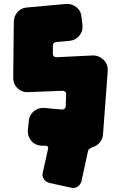

<svg xmlns="http://www.w3.org/2000/svg" viewBox="-20 -747 613 973"><path d="M502 -65Q500 -42 486 -25.5Q472 -9 452 -2Q442 1 434.5 6.5Q427 12 425 23L393 171Q388 189 373 199Q358 209 340 204L230 180Q212 175 202 160Q192 145 197 127L224 5Q225 0 222 -4Q219 -8 214 -8L187 -9Q157 -11 138 -34Q119 -57 121 -87L126 -134Q128 -164 151 -183Q174 -202 204 -200L294 -192Q311 -192 313 -208L315 -269Q316 -277 310.5 -282Q305 -287 297 -287L122 -280Q107 -279 93 -284.5Q79 -290 68.5 -300Q58 -310 52.5 -323.5Q47 -337 47 -352L50 -638Q51 -666 69.5 -686.5Q88 -707 116 -709L315 -727Q345 -729 368 -710Q391 -691 393 -662L398 -619Q401 -589 382 -566Q363 -543 333 -540L263 -534Q257 -533 252.5 -528.5Q248 -524 248 -517V-474Q248 -466 253 -461.5Q258 -457 266 -457L451 -466Q467 -466 481 -460Q495 -454 505.5 -443.5Q516 -433 521.5 -418.5Q527 -404 526 -388Z"/></svg>

Font: d puntillas B to tiptoe
Style: Regular
Weight: 400
Designer: deFharo
Foundry: deFharo.com
Version: Version 1.001 2012